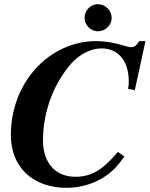

<svg xmlns="http://www.w3.org/2000/svg" viewBox="-20 -882 717 920"><path d="M677 -685H647C633 -663 624 -656 609 -656C601 -656 586 -659 571 -664C526 -678 481 -685 440 -685C347 -685 260 -650 191 -592C94 -510 32 -382 32 -234C32 -83 136 18 299 18C370 18 441 -4 498 -47C527 -69 544 -88 576 -132L545 -154C479 -78 428 -35 341 -35C247 -35 186 -100 186 -209C186 -357 244 -490 321 -577C359 -620 413 -650 466 -650C551 -650 597 -585 597 -492C597 -479 596 -469 594 -456L626 -450ZM449 -862C414 -862 385 -832 385 -796C385 -762 415 -732 449 -732C485 -732 515 -761 515 -796C515 -832 485 -862 449 -862Z"/></svg>

Font: XITS
Style: Bold Italic
Weight: 700
Italic angle: -16.33°
Designer: MicroPress Inc., with final additions and corrections provided by Coen Hoffman, Elsevier (retired)
Version: Version 1.105